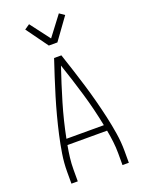

<svg xmlns="http://www.w3.org/2000/svg" viewBox="-177 -1056 854 1138"><g transform="rotate(-20 250.0 -487.0)"><path d="M69 0V-74Q69 -130 78 -186.5Q87 -243 99.5 -298.5Q112 -354 126.5 -409Q141 -464 157.5 -518.5Q174 -573 191.5 -627Q209 -681 227 -735H273Q291 -681 308.5 -627Q326 -573 342.5 -518.5Q359 -464 373.5 -409Q388 -354 400.5 -298.5Q413 -243 422 -186.5Q431 -130 431 -74V0H391V-74Q391 -111 386.5 -148.5Q382 -186 375 -223H125Q118 -186 113.5 -148.5Q109 -111 109 -74V0ZM132 -260H368Q347 -367 316 -471.5Q285 -576 250 -679Q215 -576 184 -471.5Q153 -367 132 -260ZM223 -815 124 -952 156 -974 250 -850 344 -974 376 -952 277 -815Z"/></g></svg>

Font: Iosevka Curly Extralight
Style: Regular
Weight: 200
Monospace: yes
Designer: Belleve Invis
Foundry: Belleve Invis
Version: Version 22.1.2; ttfautohint (v1.8.4)